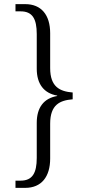

<svg xmlns="http://www.w3.org/2000/svg" viewBox="-20 -780 426 930"><path d="M55 130H102C181 130 223 76 223 -12V-181C223 -273 270 -294 332 -299V-332C270 -337 223 -359 223 -450V-619C223 -708 180 -760 102 -760H55V-725H80C137 -725 158 -689 158 -615V-447C158 -373 193 -328 257 -317V-315C192 -304 158 -259 158 -185V-15C158 58 137 95 80 95H55Z"/></svg>

Font: Noto Serif Georgian SemiCondensed Light
Style: Regular
Weight: 300
Width: 4
Designer: Monotype Design Team, Akaki Razmadze
Foundry: Google LLC
Version: Version 2.003